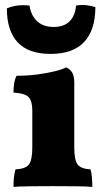

<svg xmlns="http://www.w3.org/2000/svg" viewBox="-20 -732 415 755"><path d="M33 3Q33 -18 35 -35.5Q37 -53 41 -66Q81 -68 94 -85.5Q107 -103 107 -153V-298Q107 -333 93.5 -349Q80 -365 33 -368Q33 -385 35.5 -402.5Q38 -420 45 -434Q86 -434 125 -439Q164 -444 194.5 -451.5Q225 -459 240 -467Q255 -461 263.5 -447Q272 -433 272 -409V-153Q272 -103 285 -85.5Q298 -68 336 -66Q340 -53 341.5 -35Q343 -17 343 3Q323 1 278.5 0.5Q234 0 188 0Q143 0 98 0.5Q53 1 33 3ZM179 -520Q92 -520 49.5 -565.5Q7 -611 7 -699Q47 -716 96 -710Q102 -671 126 -648.5Q150 -626 191 -626Q232 -626 254 -648.5Q276 -671 279 -710Q300 -714 320 -711.5Q340 -709 355 -704Q355 -614 311 -567Q267 -520 179 -520Z"/></svg>

Font: Vollkorn ExtraBold
Style: Regular
Weight: 800
Designer: Friedrich Althausen
Foundry: Friedrich Althausen
Version: Version 5.000; ttfautohint (v1.8.3)